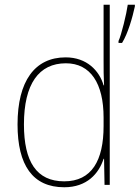

<svg xmlns="http://www.w3.org/2000/svg" viewBox="-20 -780 589 810"><path d="M251 10C347 10 397 -48 417 -110H419L421 0H443V-760H417V-526C417 -491 417 -457 419 -420H417C399 -482 346 -538 257 -538C127 -538 54 -438 54 -255C54 -83 118 10 251 10ZM549 -753V-760H519C514 -723 492 -632 480 -607V-599H495C520 -639 539 -707 549 -753ZM251 -15C134 -15 81 -98 81 -255C81 -426 144 -513 258 -513C362 -513 417 -428 417 -284V-248C417 -103 367 -15 251 -15Z"/></svg>

Font: Noto Sans Georgian SemiCondensed Thin
Style: Regular
Weight: 100
Width: 4
Designer: Monotype Design Team, Akaki Razmadze
Foundry: Google LLC
Version: Version 2.005